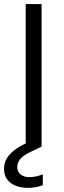

<svg xmlns="http://www.w3.org/2000/svg" viewBox="-37 -720 313 942"><path d="M89.1 0V-700H167.1V0ZM98.8 201.9Q70.1 201.9 43.2 192.5Q16.4 183 -0.5 162Q-17.3 141 -17.3 107Q-17.3 84.1 -6.6 62.5Q4.1 40.8 28.9 20.4Q53.6 -0.1 94.3 -18.6L145.9 -42.1L167.1 -0.7L109.5 27Q74.2 44.3 61 61.9Q47.7 79.6 47.7 99.1Q47.7 122.8 64.3 136Q81 149.1 107.7 149.1Q122.7 149.1 139.5 145.6Q156.2 142.1 173 135.4V188.5Q156.2 195.2 136.9 198.6Q117.5 201.9 98.8 201.9Z"/></svg>

Font: Envelope Sans Variable
Style: Regular
Weight: 500
Designer: Andreas Rasmussen / Norman Anderson
Foundry: mail.de GmbH
Version: Version 1.150